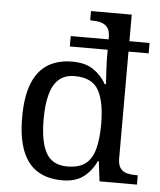

<svg xmlns="http://www.w3.org/2000/svg" viewBox="-54 -807 722 864"><g transform="rotate(5 307.0 -375.0)"><path d="M259 10Q193 10 147.5 -18Q102 -46 78.5 -105.5Q55 -165 55 -257Q55 -350 78.5 -409.5Q102 -469 147.5 -497.5Q193 -526 259 -526Q317 -526 353.5 -501.5Q390 -477 412 -438H418Q418 -438 417 -451.5Q416 -465 415 -484.5Q414 -504 413 -522.5Q412 -541 412 -551V-593H241V-640H412V-650Q412 -679 400.5 -693.5Q389 -708 370.5 -713Q352 -718 330 -718H322V-760H506V-640H597V-593H506V-110Q506 -81 517.5 -66Q529 -51 547.5 -46.5Q566 -42 588 -42H596V0H427L416 -90H412Q390 -44 354 -17Q318 10 259 10ZM276 -54Q328 -54 357.5 -76Q387 -98 399.5 -143.5Q412 -189 412 -257Q412 -357 383 -409.5Q354 -462 275 -462Q231 -462 204 -438.5Q177 -415 164.5 -369Q152 -323 152 -256Q152 -155 180.5 -104.5Q209 -54 276 -54Z"/></g></svg>

Font: Noto Serif Sinhala
Style: Regular
Weight: 400
Designer: Jelle Bosma - Monotype Design Team
Foundry: Monotype Imaging Inc.
Version: Version 2.006